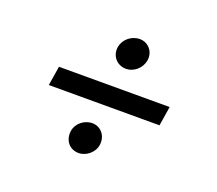

<svg xmlns="http://www.w3.org/2000/svg" viewBox="-90 -654 839 741"><g transform="rotate(20 329.5 -284.0)"><path d="M356.5 -404.8C387.8 -404.8 417.6 -430.4 423.3 -463.1C429.7 -500 403.4 -531.2 367.9 -531.2C333.8 -531.2 304 -505.7 298.3 -474.4C291.5 -436.4 318.2 -404.8 356.5 -404.8ZM565.3 -323.9H110.8L98 -244.3H552.6ZM295.5 -36.9C326.7 -36.9 358 -62.5 362.2 -95.2C367.2 -132.5 342.3 -163.4 306.8 -163.4C272.7 -163.4 242.9 -137.8 238.6 -106.5C233.3 -67.8 257.1 -36.9 295.5 -36.9Z"/></g></svg>

Font: TID UI
Style: Italic
Weight: 400
Italic angle: -9.39999°
Designer: The TID Project Authors
Foundry: Bakken & Bæck
Version: Version 1.001;hotconv 1.0.109;makeotfexe 2.5.65596